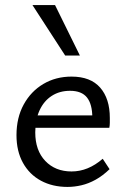

<svg xmlns="http://www.w3.org/2000/svg" viewBox="-20 -727 497 757"><path d="M246 10Q187 10 141.5 -14.5Q96 -39 70.5 -85Q45 -131 45 -194Q45 -263 73.5 -315Q102 -367 151 -396Q200 -425 262 -425Q337 -425 375 -381.5Q413 -338 413 -262Q413 -253 413 -243Q413 -233 411 -223H344V-263Q344 -316 323 -342.5Q302 -369 256 -369Q215 -369 184 -349Q153 -329 136 -292Q119 -255 119 -205Q119 -134 158.5 -92.5Q198 -51 262 -51Q295 -51 325.5 -63.5Q356 -76 385 -101L412 -60Q385 -34 357 -18.5Q329 -3 301 3.5Q273 10 246 10ZM87 -223 96 -272H401V-223ZM237 -508 108 -707H197L295 -508Z"/></svg>

Font: Ysabeau Office Medium
Style: Regular
Weight: 500
Designer: Christian Thalmann (Catharsis Fonts)
Version: Version 2.001;gftools[0.9.30]; featfreeze: tnum,lnum,ss02